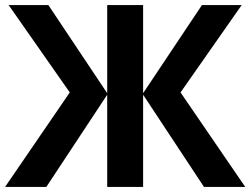

<svg xmlns="http://www.w3.org/2000/svg" viewBox="-20 -734 983 754"><path d="M254 -371 14 -714H170L401 -368V-714H542V-368L773 -714H929L689 -371L943 0H781L542 -362V0H401V-362L162 0H0Z"/></svg>

Font: Noto Sans
Style: Bold
Weight: 700
Designer: Monotype Design Team
Foundry: Monotype Imaging Inc.
Version: Version 2.000;GOOG;noto-source:20170915:90ef993387c0; ttfaut